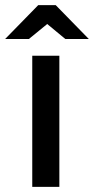

<svg xmlns="http://www.w3.org/2000/svg" viewBox="-68 -724 364 744"><path d="M57 -508H162V0H57ZM-48 -573 80 -704H148L276 -573H185L115 -631L44 -573Z"/></svg>

Font: LT Superior Semi-bold
Style: Regular
Weight: 600
Designer: Daniel Lyons
Foundry: LyonsType
Version: Version 1.0